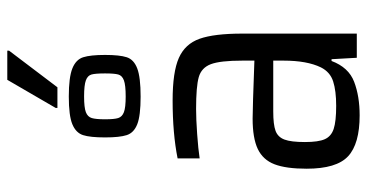

<svg xmlns="http://www.w3.org/2000/svg" viewBox="-266 -758 1031 540"><g transform="rotate(-90 250.0 -487.5)"><path d="M46 0ZM46 -141Q46 -199 58.5 -231.5Q71 -264 101.5 -278.5Q132 -293 187 -293Q215 -293 350 -288V-322Q350 -384 340 -410.5Q330 -437 303.5 -444.5Q277 -452 214 -452Q186 -452 143.5 -449Q101 -446 75 -442V-504Q145 -518 238 -518Q318 -518 357.5 -500.5Q397 -483 411.5 -442Q426 -401 426 -322V0H358L354 -71H349Q331 -23 290.5 -7.5Q250 8 196 8Q116 8 81 -24.5Q46 -57 46 -141ZM331 -101Q350 -140 350 -206V-235H207Q170 -235 152.5 -228.5Q135 -222 128 -203.5Q121 -185 121 -146Q121 -108 129 -90Q137 -72 158 -65Q179 -58 223 -58Q265 -58 291.5 -66.5Q318 -75 331 -101ZM134 -708Q134 -750 140.5 -770Q147 -790 171 -800Q195 -810 249 -810Q303 -810 328 -800Q353 -790 359.5 -769.5Q366 -749 366 -708Q366 -667 359.5 -647Q353 -627 328 -617.5Q303 -608 249 -608Q195 -608 171 -617.5Q147 -627 140.5 -647Q134 -667 134 -708ZM314 -708Q314 -735 311 -746Q308 -757 294.5 -762Q281 -767 249 -767Q218 -767 205 -762Q192 -757 188.5 -745.5Q185 -734 185 -708Q185 -682 188.5 -671Q192 -660 205 -655Q218 -650 249 -650Q281 -650 294.5 -655Q308 -660 311 -671Q314 -682 314 -708ZM217 -842V-847L296 -983H378V-978L275 -842Z"/></g></svg>

Font: Assailand
Style: Regular
Weight: 400
Designer: Hector Gatti with collaboration of the Omnibus-Type team
Foundry: Omnibus-Type
Version: Version 0.072;October 19, 2019;FontCreator 12.0.0.2547 64-bi